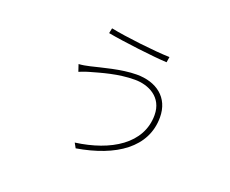

<svg xmlns="http://www.w3.org/2000/svg" viewBox="-109 -794 1217 1015"><g transform="rotate(20 500.0 -286.0)"><path d="M730 -262C730 -101 577 -8 383 18L398 45C613 9 761 -91 761 -261C761 -373 679 -432 569 -432C483 -432 379 -402 322 -389C302 -384 278 -380 260 -379L273 -340C286 -345 305 -353 330 -360C387 -376 475 -403 569 -403C645 -403 730 -364 730 -262ZM362 -617 356 -588C442 -572 622 -550 694 -547L699 -578C616 -580 445 -600 362 -617Z"/></g></svg>

Font: Harano Aji Gothic CN ExtraLight
Style: Regular
Weight: 250
Foundry: Masamichi Hosoda
Version: HaranoAjiGothicCN-ExtraLight version 20230610;ttx 4.39.4